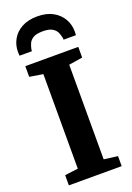

<svg xmlns="http://www.w3.org/2000/svg" viewBox="-183 -1059 775 1124"><g transform="rotate(-20 204.5 -496.5)"><path d="M123 -74V-663L39.5 -676.5V-743H369.5V-676.5L284 -663V-73.5L369.5 -62.5V0H40.5V-63.5ZM204.5 -993Q261.5 -993 300.8 -971.2Q340 -949.5 360.5 -913.8Q381 -878 381 -836Q381 -829.5 380.8 -823.5Q380.5 -817.5 379.5 -812H303Q303 -814 303 -817.8Q303 -821.5 302 -825Q299 -840.5 291.8 -857.8Q284.5 -875 264.5 -887.5Q244.5 -900 204.5 -900Q164 -900 144.2 -887.5Q124.5 -875 117.2 -857.5Q110 -840 107 -825Q106.5 -821.5 106.2 -817.8Q106 -814 106 -812H29Q28.5 -817.5 28 -823.8Q27.5 -830 27.5 -836.5Q27.5 -878.5 47.8 -914.2Q68 -950 107.5 -971.5Q147 -993 204.5 -993Z"/></g></svg>

Font: Merriweather Light 18pt ExtraBold
Style: Regular
Weight: 800
Version: Version 2.100